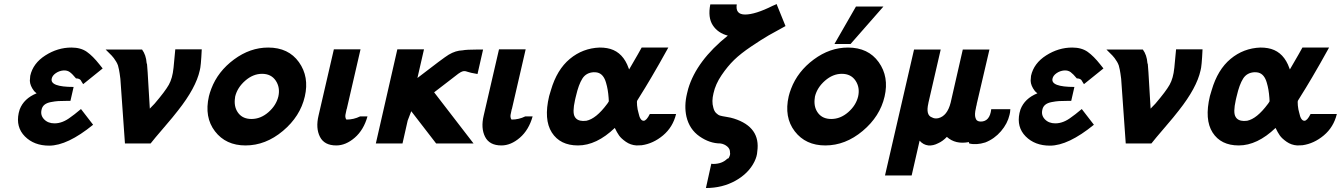

<svg xmlns="http://www.w3.org/2000/svg" viewBox="-20 -721 6739 965"><path d="M74 -153Q75 -156 76.5 -162Q78 -168 79 -171Q100 -226 164 -252Q154 -260 151 -264Q131 -290 130 -315Q130 -320 132 -340Q146 -403 208 -442.5Q270 -482 339 -482Q386 -482 416.5 -460.5Q447 -439 480 -397L496 -377L398 -298Q396 -302 391 -309Q386 -316 385 -319Q377 -327 362 -327Q344 -349 331 -358.5Q318 -368 299 -367Q277 -365 260 -353Q243 -341 240 -326Q230 -284 350 -284L334 -214H316Q289 -214 273 -213Q257 -212 236 -208Q215 -204 203.5 -194.5Q192 -185 189 -170Q182 -142 201.5 -121.5Q221 -101 254 -101Q295 -101 336 -133L355 -147Q377 -165 387 -173L448 -94Q319 11 227 11Q151 11 105 -35.5Q59 -82 74 -153Z M511 -472H694Q714 -445 717 -404Q718 -403 718 -401Q718 -400 719 -398Q722 -367 726 -292Q730 -217 733 -175Q734 -176 742 -184.5Q750 -193 757 -200Q810 -262 828.5 -295Q847 -328 852 -379V-378Q855 -416 861 -473H994Q990 -386 984 -367Q965 -280 875 -166Q853 -137 803.5 -79.5Q754 -22 737 0H608L585 -325Q581 -357 578 -371L573 -392Q569 -403 564 -411L552 -429Q539 -445 534 -449Z M1030 -237Q1034 -254 1042 -275Q1075 -362 1156 -422Q1237 -482 1328 -482Q1430 -482 1482.5 -408.5Q1535 -335 1512 -236Q1489 -136 1402 -63Q1315 10 1214 10Q1115 10 1060.5 -61Q1006 -132 1030 -237ZM1162 -236Q1161 -233 1161 -227.5Q1161 -222 1160 -219Q1157 -178 1179.5 -150.5Q1202 -123 1244 -123Q1290 -123 1329 -157Q1368 -191 1379 -236Q1389 -281 1366 -315.5Q1343 -350 1297 -350Q1252 -350 1212.5 -315.5Q1173 -281 1162 -236Z M1581 -140 1658 -473H1792L1723 -174Q1723 -173 1722 -172L1718 -153Q1712 -131 1721 -120Q1758 -120 1790 -136H1827Q1808 -68 1763 -29Q1718 10 1670 10Q1610 10 1588 -33.5Q1566 -77 1581 -140Z M1869 0 1977 -473H2111L2078 -329Q2210 -431 2235 -446Q2270 -467 2305 -468Q2314 -470 2333.5 -471Q2353 -472 2377 -472Q2401 -472 2408 -472L2380 -349Q2362 -352 2348.5 -355Q2335 -358 2330.5 -360Q2326 -362 2320.5 -363Q2315 -364 2307 -363Q2298 -361 2283.5 -350.5Q2269 -340 2231 -310Q2193 -280 2162 -257L2360 0H2172L2047 -162L2029 -115Q2019 -68 2003 0Z M2411 -140 2488 -473H2622L2553 -174Q2553 -173 2552 -172L2548 -153Q2542 -131 2551 -120Q2588 -120 2620 -136H2657Q2638 -68 2593 -29Q2548 10 2500 10Q2440 10 2418 -33.5Q2396 -77 2411 -140Z M2740 -238Q2747 -263 2749 -268Q2779 -371 2844 -425Q2909 -479 2994 -482Q3014 -482 3031 -479Q3100 -467 3132 -397L3142 -372Q3198 -468 3205 -482H3339Q3291 -395 3254 -332.5Q3217 -270 3201.5 -246Q3186 -222 3183 -216Q3180 -212 3182 -191Q3184 -170 3189 -154Q3197 -114 3215 -114Q3229 -114 3246 -148H3378Q3362 -82 3312.5 -40.5Q3263 1 3205 9Q3196 10 3179 10Q3149 8 3125.5 -8.5Q3102 -25 3091.5 -40Q3081 -55 3070 -78Q2978 10 2885 10Q2795 10 2753.5 -55Q2712 -120 2740 -238ZM2875 -239Q2874 -236 2872.5 -229Q2871 -222 2870 -218Q2856 -155 2869 -134Q2880 -114 2910 -113Q2921 -113 2927 -114Q2976 -124 3031 -198Q3033 -201 3035 -203.5Q3037 -206 3038 -208.5Q3039 -211 3040 -212Q3040 -221 3039 -229Q3036 -272 3026 -305Q3014 -348 2984 -356Q2977 -358 2964 -358Q2926 -356 2907 -326Q2888 -296 2875 -239Z M3433 -251 3439 -275Q3481 -416 3638 -542Q3588 -555 3562.5 -594Q3537 -633 3550 -699H3683Q3675 -648 3725 -648Q3776 -648 3864 -692L3878 -698L3883 -701L3928 -590Q3876 -562 3843 -543Q3810 -524 3756.5 -488Q3703 -452 3670 -420Q3637 -388 3606.5 -343Q3576 -298 3566 -252Q3556 -211 3565 -181Q3569 -163 3579 -153Q3589 -143 3599 -140Q3609 -137 3631.5 -133.5Q3654 -130 3669 -125Q3804 -82 3786 41Q3785 64 3772 91Q3743 150 3677 187Q3611 224 3528 224L3555 102Q3558 103 3564 103Q3609 103 3635 77Q3643 75 3643 72Q3652 56 3649 46Q3650 28 3635.5 15.5Q3621 3 3601 0Q3547 0 3496 -35.5Q3445 -71 3430 -135Q3418 -189 3433 -251Z M4174 -500 4282 -688H4420L4255 -500ZM3944 -237Q3948 -254 3956 -275Q3989 -362 4070 -422Q4151 -482 4242 -482Q4344 -482 4396.5 -408.5Q4449 -335 4426 -236Q4403 -136 4316 -63Q4229 10 4128 10Q4029 10 3974.5 -61Q3920 -132 3944 -237ZM4076 -236Q4075 -233 4075 -227.5Q4075 -222 4074 -219Q4071 -178 4093.5 -150.5Q4116 -123 4158 -123Q4204 -123 4243 -157Q4282 -191 4293 -236Q4303 -281 4280 -315.5Q4257 -350 4211 -350Q4166 -350 4126.5 -315.5Q4087 -281 4076 -236Z M4428 161 4574 -472H4708L4646 -203V-202Q4632 -142 4664 -131Q4678 -123 4696 -127Q4741 -138 4758 -205L4819 -472H4953L4889 -198V-196Q4888 -194 4888 -192Q4886 -186 4886 -184Q4885 -182 4885 -178Q4877 -145 4883 -128Q4888 -110 4909 -110Q4955 -110 4962 -172H5058Q5057 -154 5054 -144Q5044 -100 5011 -61.5Q4978 -23 4932 -5Q4887 9 4851 0Q4850 -2 4850 -4V-7Q4782 6 4739 -33Q4718 -11 4695 -1Q4670 12 4646 10Q4620 7 4602 -14L4562 161Z M5104 -153Q5105 -156 5106.5 -162Q5108 -168 5109 -171Q5130 -226 5194 -252Q5184 -260 5181 -264Q5161 -290 5160 -315Q5160 -320 5162 -340Q5176 -403 5238 -442.5Q5300 -482 5369 -482Q5416 -482 5446.5 -460.5Q5477 -439 5510 -397L5526 -377L5428 -298Q5426 -302 5421 -309Q5416 -316 5415 -319Q5407 -327 5392 -327Q5374 -349 5361 -358.5Q5348 -368 5329 -367Q5307 -365 5290 -353Q5273 -341 5270 -326Q5260 -284 5380 -284L5364 -214H5346Q5319 -214 5303 -213Q5287 -212 5266 -208Q5245 -204 5233.5 -194.5Q5222 -185 5219 -170Q5212 -142 5231.5 -121.5Q5251 -101 5284 -101Q5325 -101 5366 -133L5385 -147Q5407 -165 5417 -173L5478 -94Q5349 11 5257 11Q5181 11 5135 -35.5Q5089 -82 5104 -153Z M5541 -472H5724Q5744 -445 5747 -404Q5748 -403 5748 -401Q5748 -400 5749 -398Q5752 -367 5756 -292Q5760 -217 5763 -175Q5764 -176 5772 -184.5Q5780 -193 5787 -200Q5840 -262 5858.5 -295Q5877 -328 5882 -379V-378Q5885 -416 5891 -473H6024Q6020 -386 6014 -367Q5995 -280 5905 -166Q5883 -137 5833.5 -79.5Q5784 -22 5767 0H5638L5615 -325Q5611 -357 5608 -371L5603 -392Q5599 -403 5594 -411L5582 -429Q5569 -445 5564 -449Z M6061 -238Q6068 -263 6070 -268Q6100 -371 6165 -425Q6230 -479 6315 -482Q6335 -482 6352 -479Q6421 -467 6453 -397L6463 -372Q6519 -468 6526 -482H6660Q6612 -395 6575 -332.5Q6538 -270 6522.5 -246Q6507 -222 6504 -216Q6501 -212 6503 -191Q6505 -170 6510 -154Q6518 -114 6536 -114Q6550 -114 6567 -148H6699Q6683 -82 6633.5 -40.5Q6584 1 6526 9Q6517 10 6500 10Q6470 8 6446.5 -8.5Q6423 -25 6412.5 -40Q6402 -55 6391 -78Q6299 10 6206 10Q6116 10 6074.5 -55Q6033 -120 6061 -238ZM6196 -239Q6195 -236 6193.5 -229Q6192 -222 6191 -218Q6177 -155 6190 -134Q6201 -114 6231 -113Q6242 -113 6248 -114Q6297 -124 6352 -198Q6354 -201 6356 -203.5Q6358 -206 6359 -208.5Q6360 -211 6361 -212Q6361 -221 6360 -229Q6357 -272 6347 -305Q6335 -348 6305 -356Q6298 -358 6285 -358Q6247 -356 6228 -326Q6209 -296 6196 -239Z"/></svg>

Font: Coval
Style: ExtraBold Italic
Weight: 800
Foundry: Context Ltd
Version: Version 001.000